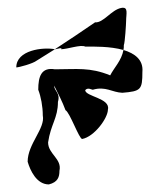

<svg xmlns="http://www.w3.org/2000/svg" viewBox="-20 -425 419 507"><path d="M23 -247C30 -247 67 -257 77 -265L125 -295C94 -301 23 -293 23 -247ZM53 2C60 26 77 62 109 62C133 56 137 42 137 26C144 -6 107 -18 107 -49C114 -97 133 -113 133 -156C140 -180 123 -184 123 -199C132 -181 145 -156 153 -134C164 -129 189 -58 197 -58C229 -64 265 -113 265 -136C272 -166 205 -170 205 -187C212 -195 222 -188 225 -188C259 -198 276 -181 303 -180C352 -184 356 -188 356 -235C359 -267 336 -284 306 -293C301 -265 281 -246 271 -226C217 -248 183 -242 125 -242C89 -248 81 -223 81 -188C88 -170 93 -144 93 -120C100 -86 53 -45 53 2ZM125 -295C162 -319 199 -344 231 -366C253 -364 274 -399 300 -404C320 -408 313 -389 313 -369C313 -363 310 -312 307 -306C307 -302 307 -297 306 -293C271 -303 227 -302 205 -302C193 -308 158 -295 141 -295C148 -301 127 -295 127 -295Z"/></svg>

Font: Alpina
Style: Regular
Weight: 400
Version: Version 0.9